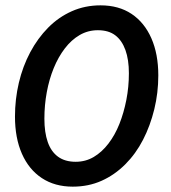

<svg xmlns="http://www.w3.org/2000/svg" viewBox="-20 -686 640 718"><path d="M252 12Q185 12 136.5 -20Q88 -52 62 -111Q36 -170 36 -250Q36 -315 50.5 -376.5Q65 -438 93 -490.5Q121 -543 160 -582.5Q199 -622 248.5 -644Q298 -666 356 -666Q424 -666 472 -634Q520 -602 546 -543Q572 -484 572 -404Q572 -339 557 -277.5Q542 -216 515 -163.5Q488 -111 448.5 -71.5Q409 -32 360 -10Q311 12 252 12ZM263 -81Q300 -81 330.5 -99Q361 -117 385.5 -149Q410 -181 426.5 -222.5Q443 -264 452.5 -312.5Q462 -361 462 -412Q462 -463 449 -499Q436 -535 411 -554Q386 -573 346 -573Q309 -573 278 -555Q247 -537 222.5 -505Q198 -473 181 -431.5Q164 -390 155 -341.5Q146 -293 146 -242Q146 -191 158.5 -155Q171 -119 197 -100Q223 -81 263 -81Z"/></svg>

Font: Source Code Pro SemiBold
Style: Italic
Weight: 600
Italic angle: -11°
Monospace: yes
Designer: Paul D. Hunt, Teo Tuominen
Foundry: Adobe Systems Incorporated
Version: Version 1.016;hotconv 1.0.116;makeotfexe 2.5.65601